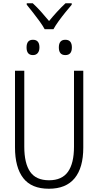

<svg xmlns="http://www.w3.org/2000/svg" viewBox="-20 -1148 603 1178"><path d="M280 10Q173 10 122.5 -55.5Q72 -121 72 -244V-714H129V-248Q129 -146 165 -94Q201 -42 281 -42Q360 -42 397 -94Q434 -146 434 -248V-714H491V-242Q491 -119 438 -54.5Q385 10 280 10ZM381 -810Q341 -810 341 -857Q341 -904 381 -904Q421 -904 421 -857Q421 -810 381 -810ZM182 -810Q143 -810 143 -857Q143 -904 182 -904Q222 -904 222 -857Q222 -835 211.5 -822.5Q201 -810 182 -810ZM254 -969Q242 -991 222.5 -1018Q203 -1045 182 -1071.5Q161 -1098 144 -1119V-1128H181Q206 -1105 232 -1076Q258 -1047 281 -1019Q304 -1047 329.5 -1075Q355 -1103 382 -1128H420V-1119Q402 -1098 380.5 -1071.5Q359 -1045 339.5 -1018Q320 -991 308 -969Z"/></svg>

Font: Noto Sans Mono SemiCondensed Light
Style: Regular
Weight: 300
Width: 4
Designer: Monotype Design Team
Foundry: Monotype Imaging Inc.
Version: Version 2.014; ttfautohint (v1.8.4.7-5d5b)